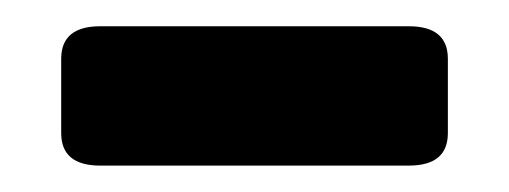

<svg xmlns="http://www.w3.org/2000/svg" viewBox="-20 -342 382 144"><path d="M55.2 -217.8Q25.9 -217.8 25.9 -242.2V-297.9Q25.9 -322.3 55.2 -322.3H286.6Q315.9 -322.3 315.9 -297.9V-242.2Q315.9 -217.8 286.6 -217.8Z"/></svg>

Font: Istok Web
Style: Bold
Weight: 700
Designer: Andrey V. Panov
Foundry: Andrey V. Panov
Version: Version 1.0.2g